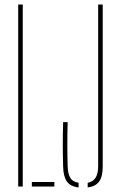

<svg xmlns="http://www.w3.org/2000/svg" viewBox="-20 -820 522 844"><path d="M60 0V-800H80V0ZM120 0V-20H219V0ZM365.5 4V-16.5Q411.5 -25 411.5 -88V-800H431.5V-88Q431.5 -44 416 -22.2Q400.5 -0.5 365.5 4ZM325.5 4Q290 0 274.2 -22Q258.5 -44 257.5 -88Q256 -140.5 256 -185.5Q256 -230.5 257.5 -283H277.5Q274.5 -185.5 277.5 -88Q278.5 -55 289.2 -37.8Q300 -20.5 325.5 -16.5Z"/></svg>

Font: Big Shoulders Stencil Display Thin
Style: Regular
Weight: 100
Designer: Patric King
Foundry: XO Type Co
Version: Version 1.000